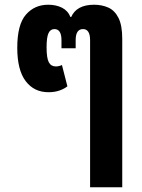

<svg xmlns="http://www.w3.org/2000/svg" viewBox="-20 -581 599 812"><path d="M361 211V-411Q361 -458 331 -458Q300 -458 300 -411V-377H240V-411Q240 -458 210 -458Q193 -458 185 -440.5Q177 -423 177 -381Q177 -335 186.5 -317.5Q196 -300 216 -300Q229 -300 242 -306L265 -216Q253 -206 232.5 -198.5Q212 -191 185 -191Q124 -191 88.5 -238Q53 -285 53 -379Q53 -477 89.5 -519Q126 -561 184 -561Q217 -561 242 -548.5Q267 -536 278 -509H281Q304 -561 378 -561Q411 -561 438 -549Q465 -537 481 -505.5Q497 -474 497 -417V211Z"/></svg>

Font: Noto Sans Thai Cond
Style: Bold
Weight: 700
Width: 3
Designer: Monotype Design Team
Foundry: Monotype Imaging Inc.
Version: Version 2.002; ttfautohint (v1.8.4.7-5d5b)